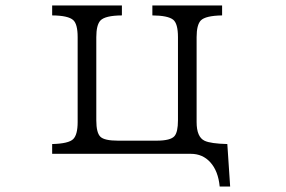

<svg xmlns="http://www.w3.org/2000/svg" viewBox="-20 -560 1040 699"><path d="M169.9 -540H423.8V-503.9Q362.8 -503.4 345.7 -485.4Q330.6 -469.2 330.6 -424.8V-122.1Q330.6 -76.2 345.7 -62Q360.4 -47.9 409.7 -47.9H549.8Q601.1 -47.9 615.2 -64.5Q627.9 -79.1 627.9 -122.1V-424.8Q627.9 -474.1 610.4 -488.3Q591.3 -503.4 534.7 -503.9V-540H788.6V-503.9Q728 -502.9 710.9 -485.4Q695.8 -469.2 695.8 -424.8V-115.7Q695.8 -61 725.1 -47.4Q747.1 -37.1 807.6 -35.6L817.9 119.1H779.8Q774.4 62.5 745.6 30.8Q717.8 0 674.8 0H169.9V-35.6Q230 -37.1 246.6 -53.7Q262.7 -69.8 262.7 -115.7V-424.8Q262.7 -472.2 246.6 -486.8Q228.5 -503.4 169.9 -503.9Z"/></svg>

Font: BIZ UDMincho
Style: Regular
Weight: 400
Monospace: yes
Designer: TypeBank Co., Ltd.
Foundry: Morisawa Inc.
Version: Version 1.06